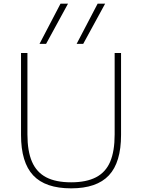

<svg xmlns="http://www.w3.org/2000/svg" viewBox="-20 -1020 777 1050"><path d="M435 -780H399L514 -1000H555ZM232 -780H196L311 -1000H352ZM369 10Q228 10 161.5 -61Q95 -132 95 -282V-730H130V-285Q130 -193 155 -135.5Q180 -78 232.5 -50.5Q285 -23 369 -23Q452 -23 505 -50.5Q558 -78 582.5 -135.5Q607 -193 607 -285V-730H642V-282Q642 -132 575.5 -61Q509 10 369 10Z"/></svg>

Font: M PLUS 2 ExtraLight
Style: Regular
Weight: 250
Designer: Coji Morishita
Foundry: UNDERFOREST DESIGN
Version: Version 1.001